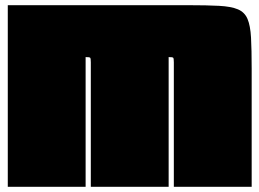

<svg xmlns="http://www.w3.org/2000/svg" viewBox="-20 -720 1000 740"><path d="M310 -500V0H10V-700H705Q778 -700 824.5 -697.5Q871 -695 897 -684Q923 -673 934 -647Q945 -621 947.5 -575Q950 -529 950 -455V0H650V-480Q650 -495 647.5 -497.5Q645 -500 630 -500V0H330V-480Q330 -495 327.5 -497.5Q325 -500 310 -500Z"/></svg>

Font: Badeen Display
Style: Regular
Weight: 400
Version: Version 1.000; ttfautohint (v1.8.4.7-5d5b)